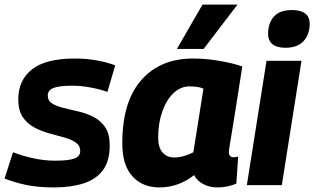

<svg xmlns="http://www.w3.org/2000/svg" viewBox="-37 -810 1375 840"><path d="M-17 -29 20 -144Q54 -130 104.5 -118.5Q155 -107 204 -107Q263 -107 288.5 -116.5Q314 -126 314 -149Q314 -173 294.5 -186.5Q275 -200 244 -208.5Q213 -217 178.5 -226.5Q144 -236 113 -252.5Q82 -269 62.5 -298Q43 -327 43 -376Q43 -459 103 -506.5Q163 -554 290 -554Q341 -554 387.5 -545.5Q434 -537 467 -524L433 -408Q399 -420 358 -427.5Q317 -435 280 -435Q221 -435 196.5 -425Q172 -415 172 -392Q172 -369 191.5 -357Q211 -345 242 -337.5Q273 -330 307.5 -322Q342 -314 373 -298Q404 -282 423.5 -253Q443 -224 443 -174Q443 -105 413 -65Q383 -25 328 -7.5Q273 10 198 10Q129 10 77 -1Q25 -12 -17 -29Z M914 10Q881 10 853.5 -4Q826 -18 812 -44Q780 -18 741.5 -4Q703 10 660 10Q587 10 542.5 -38.5Q498 -87 498 -183Q498 -365 581 -459.5Q664 -554 808 -554Q864 -554 924.5 -543.5Q985 -533 1023 -519Q1005 -403 993.5 -330.5Q982 -258 975.5 -219.5Q969 -181 966.5 -165Q964 -149 964 -146Q964 -122 985 -122Q997 -122 1005 -125L997 -7Q983 0 960 5Q937 10 914 10ZM809 -144 853 -422Q840 -428 824.5 -430Q809 -432 792 -432Q753 -432 722 -402.5Q691 -373 673 -322Q655 -271 655 -208Q655 -164 674.5 -142.5Q694 -121 725 -121Q746 -121 768.5 -127.5Q791 -134 809 -144ZM737 -596 849 -790H1002L854 -596Z M1241 -766Q1318 -766 1318 -705Q1317 -657 1290 -629Q1263 -601 1213 -601Q1136 -601 1136 -663Q1136 -708 1161 -737Q1186 -766 1241 -766ZM1043 0 1129 -544H1282L1196 0Z"/></svg>

Font: Georama
Style: Bold Italic
Weight: 700
Italic angle: -9°
Designer: Jean-Baptiste Levee
Foundry: Production Type
Version: Version 1.000